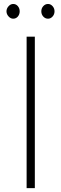

<svg xmlns="http://www.w3.org/2000/svg" viewBox="-20 -966 314 986"><path d="M13.3 -907.8Q13.3 -922.2 23.9 -933.9Q34.4 -945.6 47.8 -945.6Q62.2 -945.6 71.7 -934.4Q81.1 -923.3 81.1 -907.8Q81.1 -892.2 71.7 -881.1Q62.2 -870 47.8 -870Q34.4 -870 23.9 -881.7Q13.3 -893.3 13.3 -907.8ZM192.2 -907.8Q192.2 -923.3 202.2 -934.4Q212.2 -945.6 226.7 -945.6Q240 -945.6 250 -934.4Q260 -923.3 260 -907.8Q260 -892.2 250 -881.1Q240 -870 226.7 -870Q212.2 -870 202.2 -881.1Q192.2 -892.2 192.2 -907.8ZM158.9 -777.8V0H116.7V-777.8Z"/></svg>

Font: Paperlogy 2 ExtraLight
Style: Regular
Weight: 250
Designer: redesigned by Lee Juim, glyphs from Gmarket Sans & Montserrat
Foundry: PT&
Version: Version 1.001